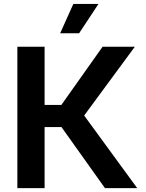

<svg xmlns="http://www.w3.org/2000/svg" viewBox="-20 -968 751 988"><path d="M69.3 0V-727.5H209.5V-428.2H295.9L507.8 -727.5H673.8L413.1 -373.5L686 0H520L296.4 -314H209.5V0ZM289.6 -796.9 357.4 -947.8H486.8L387.2 -796.9Z"/></svg>

Font: Inter
Style: 650
Weight: 650
Designer: Rasmus Andersson
Foundry: rsms
Version: Version 4.001;git-66647c0bb